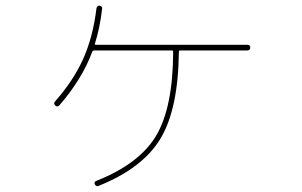

<svg xmlns="http://www.w3.org/2000/svg" viewBox="-20 -628 1040 662"><path d="M833 -473.6Q842.8 -473.6 842.8 -463.9Q842.8 -454.1 833 -454.1H601.6Q596.7 -454.1 596.7 -449.2Q594.7 -252 533.2 -149.9Q471.7 -47.9 320.3 12.7Q311.5 16.6 307.1 7.8Q302.7 -1 313.5 -4.9Q460.9 -63.5 518.6 -160.6Q576.2 -257.8 577.1 -449.2Q577.1 -454.1 572.3 -454.1H304.7Q299.8 -454.1 297.9 -449.2Q262.7 -354.5 184.6 -264.6Q176.8 -257.8 170.9 -263.7Q163.1 -271.5 169.9 -278.3Q234.4 -351.6 267.6 -426.8Q300.8 -502 312.5 -598.6Q314.5 -609.4 323.2 -608.4Q334 -606.4 332 -596.7Q324.2 -531.2 307.6 -478.5Q305.7 -473.6 310.5 -473.6Z"/></svg>

Font: Rounded-X Mgen+ 2m thin
Style: Regular
Weight: 100
Designer: [Source Han Sans]
Ryoko NISHIZUKA  (kana & ideographs); Paul D. Hunt (Latin, Greek & Cyrillic); Wenlong ZHANG  (bopomofo
Version: Version 1.059.20150602